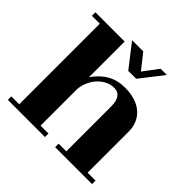

<svg xmlns="http://www.w3.org/2000/svg" viewBox="-198 -948 1203 1203"><g transform="rotate(45 403.0 -346.5)"><path d="M435 -601 316 -754H415L494 -654L569 -754H624L505 -601ZM289 -284V30H359V61H30V30H100V-684H30V-715H289V-399Q367 -513 494 -513Q594 -513 650 -464.5Q706 -416 706 -332V30H776V61H449V30H517V-365Q517 -464 449 -464Q415 -464 385.5 -448Q356 -432 334.5 -406Q313 -380 301 -348Q289 -316 289 -284Z"/></g></svg>

Font: Cafe24 ClassicType
Style: Regular
Weight: 400
Designer: Cafe24 thkim, hmlim, mnelim & 4IR
Foundry: Cafe24
Version: Version 1.000